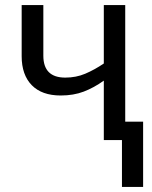

<svg xmlns="http://www.w3.org/2000/svg" viewBox="-20 -556 604 762"><path d="M477 -536V-73H548V186H464V0H392V-236Q353 -208 312.5 -192.5Q272 -177 221 -177Q146 -177 106 -218Q66 -259 66 -333V-536H152V-335Q152 -248 239 -248Q282 -248 318.5 -263.5Q355 -279 392 -304V-536Z"/></svg>

Font: Noto Sans SemiCondensed
Style: Regular
Weight: 400
Width: 4
Designer: Monotype Design Team
Foundry: Monotype Imaging Inc.
Version: Version 2.013; ttfautohint (v1.8.4.7-5d5b)